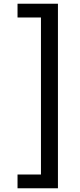

<svg xmlns="http://www.w3.org/2000/svg" viewBox="-20 -801 426 1021"><path d="M73.2 200.2V127H197.8V-708H73.2V-781.2H288.1V200.2Z"/></svg>

Font: Andika
Style: Regular
Weight: 400
Designer: Victor Gaultney, Annie Olsen, Julie Remington, Don Collingsworth, Eric Hays
Foundry: SIL International
Version: Version 1.001